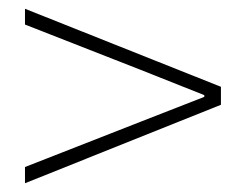

<svg xmlns="http://www.w3.org/2000/svg" viewBox="-20 -584 561 438"><path d="M37 -166 484 -345V-386L37 -564V-528L300 -425L446 -367V-363L300 -306L37 -203Z"/></svg>

Font: Source Han Sans JP VF
Style: Regular
Weight: 250
Designer: Ryoko NISHIZUKA 西塚涼子 (kana, bopomofo & ideographs); Paul D. Hunt (Latin, Greek & Cyrillic); Sandoll Communications 산돌커뮤니
Foundry: Adobe
Version: Version 2.004;hotconv 1.0.118;makeotfexe 2.5.65603